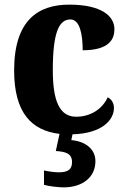

<svg xmlns="http://www.w3.org/2000/svg" viewBox="-20 -570 547 829"><path d="M255 239C334 239 392 197 392 126C392 73 348 40 288 35L293 10C424 6 472 -54 472 -104C472 -123 463 -141 445 -150C424 -103 375 -66 309 -66C237 -66 208 -134 208 -267C208 -436 237 -486 284 -486C324 -486 337 -424 337 -353C453 -353 474 -402 474 -444C474 -500 419 -550 279 -550C145 -550 41 -483 41 -266C41 -81 118 -6 237 8L221 82C261 85 291 91 291 130C291 165 269 174 233 174C217 174 193 171 170 166V228C193 235 236 239 255 239Z"/></svg>

Font: Noto Serif Devanagari SemiCondensed ExtraBold
Style: Regular
Weight: 800
Width: 4
Designer: Universal Thirst, Indian Type Foundry and the Monotype Design Team
Foundry: Monotype Imaging Inc.
Version: Version 2.004